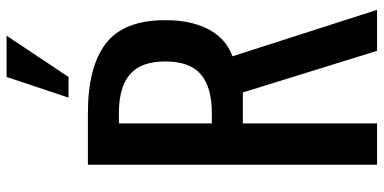

<svg xmlns="http://www.w3.org/2000/svg" viewBox="-310 -851 1161 581"><g transform="rotate(-90 270.5 -560.5)"><path d="M62.5 0V-875H218.8Q358.4 -875 429.2 -820.8Q500 -766.6 500 -640.6Q500 -562.5 472.2 -509.8Q444.3 -457 390.6 -437.5L531.2 0H407.2L281.2 -406.2H187.5V0ZM187.5 -500H218.8Q296.9 -500 335.9 -533.2Q375 -566.4 375 -640.6Q375 -714.8 335.9 -748Q296.9 -781.2 218.8 -781.2H187.5ZM265.6 -933.6 328.1 -1121.1H453.1L328.1 -933.6Z"/></g></svg>

Font: Oswald-Regular
Style: Regular
Weight: 400
Designer: vernon adams
Foundry: vernon adams
Version: Version 2.002; ttfautohint (v0.92.18-e454-dirty) -l 8 -r 50 